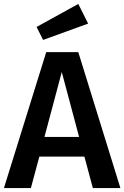

<svg xmlns="http://www.w3.org/2000/svg" viewBox="-25 -956 632 976"><path d="M423 -836 194 -753 161 -819 373 -936ZM447 0 404 -160H175L132 0H-5L210 -691H373L587 0ZM201 -260H377L289 -590Z"/></svg>

Font: FiraGO Medium
Style: Regular
Weight: 500
Designer: bBox Type
Foundry: bBox Type GmbH
Version: Version 1.001;PS 001.001;hotconv 1.0.88;makeotf.lib2.5.64775